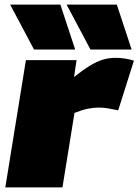

<svg xmlns="http://www.w3.org/2000/svg" viewBox="-20 -810 599 830"><path d="M311 -550 300 -477Q339 -508 368.5 -526Q398 -544 424 -552Q450 -560 480 -560Q519 -560 559 -548L491 -333Q467 -338 447 -341.5Q427 -345 407 -345Q385 -345 360 -340Q335 -335 302 -322L250 0H3L92 -550ZM127 -596 24 -790H241L305 -596ZM371 -596 268 -790H485L549 -596Z"/></svg>

Font: Georama Extended Black
Style: Italic
Weight: 900
Width: 7
Italic angle: -9°
Designer: Jean-Baptiste Levee
Foundry: Production Type
Version: Version 1.000